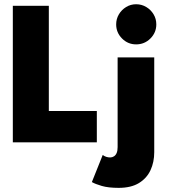

<svg xmlns="http://www.w3.org/2000/svg" viewBox="-20 -688 822 928"><path d="M42 -660H216V-151.5H448V0H42ZM553.5 220Q504 220 472.2 210.8Q440.5 201.5 424 192L476.5 61Q485 67.5 494 70.2Q503 73 512.5 73Q522.5 73 531 67.5Q539.5 62 544 51Q548.5 40 548.5 23V-410.5H725.5V47.5Q725.5 95.5 707.5 134.5Q689.5 173.5 651.5 196.8Q613.5 220 553.5 220ZM638 -473.5Q598 -473.5 569.8 -502Q541.5 -530.5 541.5 -570Q541.5 -596.5 554.5 -618.5Q567.5 -640.5 589.5 -654Q611.5 -667.5 638 -667.5Q664.5 -667.5 686.8 -654.2Q709 -641 722.2 -619Q735.5 -597 735.5 -570Q735.5 -530.5 707 -502Q678.5 -473.5 638 -473.5Z"/></svg>

Font: League Spartan Thin ExtraBold
Style: Regular
Weight: 800
Version: Version 2.002